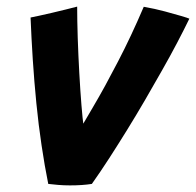

<svg xmlns="http://www.w3.org/2000/svg" viewBox="-20 -566 593 581"><path d="M415 -545.5Q449 -539.5 478.8 -531.5Q508.5 -523.5 528.8 -517.5Q549 -511.5 553 -509.5Q537 -476.5 516 -436.5Q495 -396.5 470.2 -352.8Q445.5 -309 419 -263.5Q392.5 -218 365 -173.5Q337.5 -129 310.5 -87.2Q283.5 -45.5 258 -9.5Q230 -5 191.5 -5Q173 -5 155.5 -6.5Q138 -8 126 -9.5Q115 -64 105.8 -126Q96.5 -188 90 -253.8Q83.5 -319.5 79.2 -385.5Q75 -451.5 72.5 -513Q80 -514.5 97.5 -518.2Q115 -522 136.5 -527Q158 -532 178.8 -537.2Q199.5 -542.5 213.5 -546Q213.5 -505 215.2 -451.5Q217 -398 220 -344.2Q223 -290.5 226.5 -247.5Q230 -204.5 233 -184L226 -181.5Q242.5 -210 261 -241.2Q279.5 -272.5 298.5 -307.2Q317.5 -342 337.2 -380Q357 -418 376.5 -459.5Q396 -501 415 -545.5Z"/></svg>

Font: Grandstander Thin
Style: Bold Italic
Weight: 700
Italic angle: -15°
Version: Version 1.200